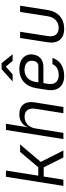

<svg xmlns="http://www.w3.org/2000/svg" viewBox="782 -1608 835 2440"><g transform="rotate(-90 1200.0 -387.5)"><path d="M58 0H137L177 -250H294L419 0H508L363 -288L585 -550H490L295 -319H188L253 -730H174Z M653 0H732L788 -353C801 -441 859 -493 937 -493C1013 -493 1052 -444 1038 -356L982 0H1061L1120 -369C1139 -486 1079 -560 970 -560C887 -560 826 -519 804 -449H803L820 -558L848 -730H769Z M1385 -645H1475L1574 -731L1647 -645H1731L1618 -785H1541ZM1454 10C1572 10 1656 -44 1684 -139H1605C1587 -90 1535 -59 1466 -59C1383 -59 1341 -112 1355 -197L1364 -254H1569C1657 -254 1714 -298 1727 -383C1743 -484 1669 -560 1545 -560C1411 -560 1322 -482 1300 -345L1278 -205C1257 -73 1326 10 1454 10ZM1374 -318 1379 -353C1393 -442 1450 -494 1535 -494C1613 -494 1658 -447 1647 -383C1640 -338 1615 -318 1579 -318Z M2053 10C2185 10 2272 -66 2293 -198L2348 -550H2269L2214 -198C2200 -111 2143 -60 2065 -60C1987 -60 1948 -111 1962 -198L2017 -550H1938L1883 -198C1863 -70 1928 10 2053 10Z"/></g></svg>

Font: JetBrains Mono Light
Style: Italic
Weight: 336
Italic angle: -9°
Monospace: yes
Designer: Philipp Nurullin, Konstantin Bulenkov
Foundry: JetBrains
Version: Version 2.305